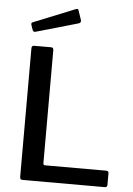

<svg xmlns="http://www.w3.org/2000/svg" viewBox="-63 -1011 735 1058"><g transform="rotate(5 305.0 -482.5)"><path d="M88 -727Q88 -742 102 -742H196Q209 -742 209 -727V-102Q209 -91 219 -91H557Q571 -91 571 -79V-13Q571 -7 567.5 -3.5Q564 0 557 0H105Q95 0 91.5 -4Q88 -8 88 -16V-727ZM329 -957 346 -906Q351 -891 334 -886L104 -820Q97 -818 93 -819.5Q89 -821 86 -828L77 -854Q73 -867 82 -870L315 -964Q325 -968 329 -957Z"/></g></svg>

Font: Libre Franklin Thin Medium
Style: Regular
Weight: 500
Version: Version 3.000